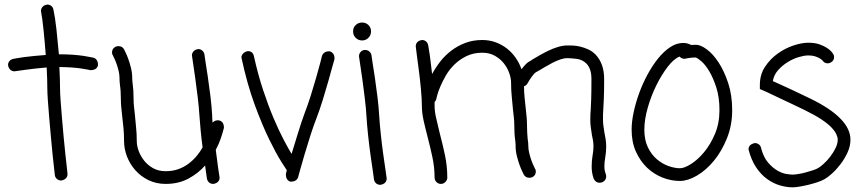

<svg xmlns="http://www.w3.org/2000/svg" viewBox="-20 -758 3708 826"><path d="M381.8 -509.8Q390.6 -507.8 396.5 -499Q402.3 -490.2 401.4 -476.6Q396.5 -456.1 368.2 -456.1Q368.2 -457 332 -462.9Q295.9 -468.8 235.4 -469.7Q238.3 -414.1 238.3 -377.9Q238.3 -359.4 240.7 -325.2Q243.2 -291 246.6 -250.5Q250 -210 253.9 -167.5Q257.8 -125 261.7 -90.3Q265.6 -55.7 268.1 -32.7Q270.5 -9.8 270.5 -8.8Q270.5 2 263.2 9.3Q255.9 16.6 243.2 18.6Q232.4 18.6 224.6 11.7Q216.8 4.9 215.8 -5.9Q215.8 -8.8 212.9 -32.2Q210 -55.7 206.5 -90.3Q203.1 -125 199.2 -167Q195.3 -209 191.9 -249.5Q188.5 -290 186 -324.2Q183.6 -358.4 183.6 -377.9Q183.6 -415 180.7 -467.8Q155.3 -465.8 130.9 -462.9Q106.4 -460 87.4 -457.5Q68.4 -455.1 56.2 -453.1Q43.9 -451.2 42 -451.2Q32.2 -451.2 24.4 -458Q16.6 -464.8 14.6 -478.5Q14.6 -488.3 21 -495.6Q27.3 -502.9 38.1 -504.9Q39.1 -504.9 51.3 -507.3Q63.5 -509.8 82.5 -512.2Q101.6 -514.6 126 -517.1Q150.4 -519.5 176.8 -521.5Q174.8 -548.8 172.4 -575.7Q169.9 -602.5 167.5 -627.4Q165 -652.3 162.1 -673.8Q159.2 -695.3 156.2 -710.9Q156.2 -720.7 163.1 -728.5Q169.9 -736.3 183.6 -738.3Q193.4 -738.3 200.7 -732.4Q208 -726.6 210 -715.8Q216.8 -685.5 222.7 -632.8Q228.5 -580.1 233.4 -524.4Q266.6 -524.4 293.5 -522.5Q320.3 -520.5 339.4 -517.6Q358.4 -514.6 369.6 -512.2Q380.9 -509.8 381.8 -509.8Z M921.9 -240.2Q943.4 -235.4 943.4 -208Q938.5 -188.5 930.2 -163.6Q921.9 -138.7 908.2 -113.3Q914.1 -66.4 918.9 -32.2Q923.8 2 924.8 5.9Q924.8 16.6 918 23.9Q911.1 31.2 897.5 33.2Q886.7 33.2 879.4 26.9Q872.1 20.5 870.1 9.8Q870.1 7.8 867.7 -7.3Q865.2 -22.5 862.3 -45.9Q832 -11.7 790 10.7Q748 33.2 692.4 33.2Q652.3 33.2 619.1 17.1Q585.9 1 562.5 -25.4Q539.1 -51.8 526.4 -84.5Q513.7 -117.2 513.7 -151.4Q513.7 -180.7 511.2 -207Q508.8 -233.4 505.9 -255.9Q503.9 -275.4 502 -293.5Q500 -311.5 500 -329.1Q500 -348.6 499 -364.3Q498 -379.9 496.1 -391.6Q495.1 -400.4 494.6 -407.7Q494.1 -415 494.1 -422.9Q494.1 -436.5 490.7 -451.2Q487.3 -465.8 482.9 -479Q478.5 -492.2 473.6 -502.9Q468.8 -513.7 465.8 -519.5Q461.9 -524.4 461.9 -532.2Q461.9 -548.8 476.6 -556.6Q482.4 -559.6 489.3 -559.6Q505.9 -559.6 513.7 -545.9Q513.7 -544.9 519.5 -533.7Q525.4 -522.5 531.7 -504.9Q538.1 -487.3 543.5 -465.8Q548.8 -444.3 548.8 -422.9Q548.8 -418 549.3 -411.1Q549.8 -404.3 550.8 -396.5Q552.7 -383.8 553.7 -367.7Q554.7 -351.6 554.7 -329.1Q554.7 -314.5 556.6 -298.3Q558.6 -282.2 560.5 -262.7Q562.5 -237.3 565.4 -210Q568.4 -182.6 568.4 -151.4Q568.4 -130.9 576.7 -108.4Q585 -85.9 600.6 -66.4Q616.2 -46.9 639.2 -34.2Q662.1 -21.5 692.4 -21.5Q722.7 -21.5 747.1 -30.3Q771.5 -39.1 791 -53.7Q810.5 -68.4 825.7 -86.4Q840.8 -104.5 851.6 -124Q846.7 -160.2 843.3 -196.3Q839.8 -232.4 837.9 -261.7Q835.9 -295.9 830.6 -339.8Q825.2 -383.8 819.8 -422.9Q814.5 -461.9 810.1 -489.7Q805.7 -517.6 805.7 -519.5Q805.7 -529.3 812.5 -537.1Q819.3 -544.9 833 -546.9Q842.8 -546.9 850.1 -540.5Q857.4 -534.2 859.4 -524.4Q859.4 -521.5 863.8 -494.1Q868.2 -466.8 874 -427.7Q879.9 -388.7 885.3 -344.2Q890.6 -299.8 892.6 -264.6Q892.6 -256.8 893.1 -248.5Q893.6 -240.2 894.5 -230.5Q899.4 -235.4 905.3 -238.3Q911.1 -241.2 921.9 -240.2Z M1399.4 -537.1Q1408.2 -534.2 1414.1 -525.9Q1419.9 -517.6 1418.9 -502.9Q1418 -501 1410.6 -474.1Q1403.3 -447.3 1392.6 -409.2Q1381.8 -371.1 1368.7 -328.6Q1355.5 -286.1 1342.8 -252.9Q1330.1 -220.7 1315.9 -176.8Q1301.8 -132.8 1290 -92.8Q1278.3 -52.7 1270.5 -24.9Q1262.7 2.9 1262.7 3.9Q1255.9 24.4 1228.5 23.4Q1209 16.6 1210 -10.7L1213.9 -25.4Q1211.9 -28.3 1190.4 -62Q1168.9 -95.7 1138.7 -157.2Q1108.4 -218.8 1075.7 -307.6Q1043 -396.5 1018.6 -510.7Q1018.6 -519.5 1025.4 -527.3Q1032.2 -535.2 1045.9 -538.1Q1067.4 -538.1 1072.3 -516.6Q1089.8 -437.5 1111.8 -371.1Q1133.8 -304.7 1156.2 -251.5Q1178.7 -198.2 1199.2 -159.2Q1219.7 -120.1 1234.4 -95.7Q1247.1 -137.7 1262.2 -186.5Q1277.3 -235.4 1291 -272.5Q1303.7 -304.7 1316.9 -346.7Q1330.1 -388.7 1340.8 -426.3Q1351.6 -463.9 1358.4 -490.2Q1365.2 -516.6 1365.2 -517.6Q1368.2 -526.4 1376.5 -532.2Q1384.8 -538.1 1399.4 -537.1Z M1538.1 -584Q1521.5 -584 1510.3 -595.2Q1499 -606.4 1499 -623Q1499 -639.6 1510.3 -650.4Q1521.5 -661.1 1538.1 -661.1Q1553.7 -661.1 1564.9 -650.4Q1576.2 -639.6 1576.2 -623Q1576.2 -606.4 1564.9 -595.2Q1553.7 -584 1538.1 -584ZM1550.8 -543Q1561.5 -543 1568.8 -536.6Q1576.2 -530.3 1578.1 -520.5Q1578.1 -517.6 1582.5 -490.2Q1586.9 -462.9 1592.8 -423.8Q1598.6 -384.8 1604 -340.3Q1609.4 -295.9 1611.3 -260.7Q1613.3 -226.6 1618.2 -180.7Q1623 -134.8 1628.9 -93.3Q1634.8 -51.8 1639.2 -22Q1643.6 7.8 1643.6 9.8Q1643.6 20.5 1636.7 27.8Q1629.9 35.2 1616.2 37.1Q1605.5 37.1 1598.1 30.8Q1590.8 24.4 1588.9 13.7Q1588.9 10.7 1584.5 -18.6Q1580.1 -47.9 1574.2 -89.4Q1568.4 -130.9 1563.5 -176.8Q1558.6 -222.7 1556.6 -257.8Q1554.7 -292 1549.3 -335.9Q1543.9 -379.9 1538.6 -418.9Q1533.2 -458 1528.8 -485.8Q1524.4 -513.7 1524.4 -515.6Q1524.4 -525.4 1530.3 -533.2Q1536.1 -541 1546.9 -543Z M2587.9 -127.9Q2587.9 -116.2 2586.9 -104.5Q2585.9 -92.8 2584 -82Q2582 -71.3 2581.1 -61.5Q2580.1 -51.8 2580.1 -42Q2580.1 -24.4 2585.9 -9.8Q2586.9 -6.8 2587.4 -4.4Q2587.9 -2 2587.9 1Q2587.9 18.6 2570.3 26.4Q2562.5 28.3 2560.5 28.3Q2542 28.3 2534.2 10.7Q2529.3 -2.9 2527.3 -15.6Q2525.4 -28.3 2525.4 -42Q2525.4 -54.7 2526.4 -66.4Q2527.3 -78.1 2529.3 -88.9Q2531.2 -99.6 2532.2 -108.9Q2533.2 -118.2 2533.2 -127.9Q2533.2 -141.6 2531.2 -153.3Q2529.3 -165 2526.4 -177.7Q2524.4 -192.4 2522 -208Q2519.5 -223.6 2519.5 -242.2Q2519.5 -255.9 2520 -266.6Q2520.5 -277.3 2521.5 -288.1Q2522.5 -305.7 2523.4 -334Q2524.4 -362.3 2524.4 -418Q2524.4 -462.9 2502.9 -484.4Q2485.4 -502 2460 -504.9Q2434.6 -507.8 2419.9 -507.8Q2406.2 -507.8 2389.6 -502Q2373 -496.1 2356 -487.3Q2338.9 -478.5 2324.2 -469.7Q2309.6 -460.9 2299.8 -455.1Q2294.9 -452.1 2291 -450.2Q2287.1 -448.2 2284.2 -446.3Q2279.3 -443.4 2268.6 -429.2Q2257.8 -415 2249 -398.4Q2243.2 -389.6 2234.4 -386.7Q2234.4 -361.3 2236.8 -338.9Q2239.3 -316.4 2241.2 -296.9Q2243.2 -277.3 2245.1 -259.3Q2247.1 -241.2 2247.1 -224.6Q2247.1 -204.1 2248 -189Q2249 -173.8 2250 -161.1Q2252.9 -143.6 2252.9 -129.9Q2252.9 -116.2 2256.3 -101.6Q2259.8 -86.9 2264.2 -73.7Q2268.6 -60.5 2273.4 -49.8Q2278.3 -39.1 2281.2 -33.2Q2285.2 -28.3 2285.2 -20.5Q2285.2 -12.7 2281.7 -6.3Q2278.3 0 2270.5 3.9Q2264.6 6.8 2257.8 6.8Q2241.2 6.8 2233.4 -6.8Q2233.4 -7.8 2227.5 -19Q2221.7 -30.3 2215.3 -47.9Q2209 -65.4 2203.6 -86.9Q2198.2 -108.4 2198.2 -129.9Q2198.2 -134.8 2197.8 -141.6Q2197.3 -148.4 2196.3 -156.2Q2194.3 -168.9 2193.4 -185.5Q2192.4 -202.1 2192.4 -224.6Q2192.4 -238.3 2190.4 -254.9Q2188.5 -271.5 2186.5 -290Q2184.6 -315.4 2181.6 -342.8Q2178.7 -370.1 2178.7 -402.3Q2178.7 -421.9 2170.4 -444.8Q2162.1 -467.8 2146.5 -486.8Q2130.9 -505.9 2107.9 -518.6Q2085 -531.2 2054.7 -531.2Q2016.6 -531.2 1986.8 -516.6Q1957 -502 1935.1 -480.5Q1913.1 -459 1898.4 -433.6Q1883.8 -408.2 1874.5 -386.2Q1865.2 -364.3 1861.3 -349.6L1857.4 -334Q1856.4 -326.2 1849.6 -319.3V-302.7Q1849.6 -278.3 1856.9 -248Q1864.3 -217.8 1872.1 -183.6Q1883.8 -139.6 1894 -91.8Q1904.3 -43.9 1904.3 5.9Q1904.3 16.6 1896 24.9Q1887.7 33.2 1877 33.2Q1865.2 33.2 1857.4 24.9Q1849.6 16.6 1849.6 5.9Q1849.6 -39.1 1839.8 -84Q1830.1 -128.9 1819.3 -169.9Q1809.6 -207 1802.2 -240.2Q1794.9 -273.4 1794.9 -302.7Q1794.9 -331.1 1791 -373.5Q1787.1 -416 1781.7 -456.5Q1776.4 -497.1 1772.5 -526.9Q1768.6 -556.6 1768.6 -558.6Q1768.6 -569.3 1775.4 -576.7Q1782.2 -584 1795.9 -585.9Q1805.7 -585.9 1813 -579.6Q1820.3 -573.2 1822.3 -562.5Q1822.3 -560.5 1824.2 -550.3Q1826.2 -540 1828.6 -523.4Q1831.1 -506.8 1833.5 -484.9Q1835.9 -462.9 1838.9 -439.5Q1853.5 -466.8 1874 -493.2Q1894.5 -519.5 1921.4 -540Q1948.2 -560.5 1981.4 -573.2Q2014.6 -585.9 2054.7 -585.9Q2085.9 -585.9 2113.3 -575.7Q2140.6 -565.4 2162.1 -548.3Q2183.6 -531.2 2199.2 -508.3Q2214.8 -485.4 2223.6 -460Q2231.4 -470.7 2240.2 -480Q2249 -489.3 2257.8 -494.1Q2262.7 -496.1 2270.5 -502Q2283.2 -509.8 2301.3 -520Q2319.3 -530.3 2339.4 -540Q2359.4 -549.8 2380.9 -556.2Q2402.3 -562.5 2421.9 -562.5Q2430.7 -562.5 2444.8 -562Q2459 -561.5 2475.6 -557.6Q2492.2 -553.7 2509.8 -545.9Q2527.3 -538.1 2542 -523.4Q2579.1 -484.4 2579.1 -418Q2579.1 -360.4 2577.6 -331.5Q2576.2 -302.7 2575.2 -284.2Q2574.2 -273.4 2574.2 -264.2Q2574.2 -254.9 2574.2 -242.2Q2574.2 -227.5 2576.2 -214.8Q2578.1 -202.1 2580.1 -188.5Q2583 -174.8 2585.4 -159.7Q2587.9 -144.5 2587.9 -127.9Z M2905.3 -34.2Q2923.8 -34.2 2952.6 -52.2Q2981.4 -70.3 3008.8 -103Q3036.1 -135.7 3055.7 -181.6Q3075.2 -227.5 3075.2 -284.2Q3075.2 -338.9 3062 -380.4Q3048.8 -421.9 3031.7 -450.7Q3014.6 -479.5 2997.6 -494.1Q2980.5 -508.8 2972.7 -510.7Q2956.1 -510.7 2942.9 -508.3Q2929.7 -505.9 2924.8 -504.9Q2913.1 -504.9 2903.3 -514.6Q2878.9 -504.9 2852.5 -470.7Q2826.2 -436.5 2803.7 -391.1Q2781.2 -345.7 2766.6 -294.4Q2752 -243.2 2752 -200.2Q2752 -155.3 2767.6 -123.5Q2783.2 -91.8 2806.6 -72.3Q2830.1 -52.7 2856.4 -43.5Q2882.8 -34.2 2905.3 -34.2ZM2973.6 -565.4Q2994.1 -565.4 3021 -545.4Q3047.9 -525.4 3071.8 -488.8Q3095.7 -452.1 3112.8 -400.4Q3129.9 -348.6 3129.9 -284.2Q3129.9 -218.8 3107.4 -163.1Q3085 -107.4 3051.3 -66.4Q3017.6 -25.4 2978 -2.4Q2938.5 20.5 2905.3 20.5Q2867.2 20.5 2830.1 5.9Q2793 -8.8 2763.7 -36.6Q2734.4 -64.5 2715.8 -105.5Q2697.3 -146.5 2697.3 -200.2Q2697.3 -234.4 2706.1 -275.4Q2714.8 -316.4 2730 -357.9Q2745.1 -399.4 2766.1 -438Q2787.1 -476.6 2811.5 -506.8Q2835.9 -537.1 2863.3 -555.2Q2890.6 -573.2 2918.9 -573.2Q2929.7 -573.2 2938 -570.8Q2946.3 -568.4 2953.1 -564.5Q2958 -564.5 2962.9 -564.9Q2967.8 -565.4 2973.6 -565.4Z M3465.8 -334Q3638.7 -250 3638.7 -157.2Q3638.7 -128.9 3626 -101.6Q3613.3 -74.2 3595.7 -51.3Q3578.1 -28.3 3559.1 -11.2Q3540 5.9 3527.3 12.7Q3515.6 19.5 3496.6 25.9Q3477.5 32.2 3457.5 37.1Q3437.5 42 3419.4 44.9Q3401.4 47.9 3389.6 47.9Q3364.3 47.9 3335.4 39.6Q3306.6 31.2 3280.3 12.2Q3253.9 -6.8 3232.9 -38.1Q3211.9 -69.3 3200.2 -115.2Q3200.2 -136.7 3227.5 -142.6Q3236.3 -142.6 3244.1 -137.2Q3252 -131.8 3253.9 -122.1Q3264.6 -81.1 3284.7 -58.1Q3304.7 -35.2 3325.7 -23.4Q3346.7 -11.7 3364.7 -9.3Q3382.8 -6.8 3389.6 -6.8Q3398.4 -6.8 3414.1 -9.3Q3429.7 -11.7 3445.8 -16.1Q3461.9 -20.5 3477.1 -25.4Q3492.2 -30.3 3500 -35.2Q3508.8 -40 3523.4 -53.2Q3538.1 -66.4 3551.3 -83.5Q3564.5 -100.6 3574.2 -120.1Q3584 -139.6 3584 -157.2Q3584 -167 3578.1 -180.2Q3572.3 -193.4 3557.1 -209.5Q3542 -225.6 3514.2 -244.1Q3486.3 -262.7 3442.4 -284.2Q3414.1 -297.9 3383.3 -312.5Q3352.5 -327.1 3326.2 -339.4Q3299.8 -351.6 3282.2 -360.4L3264.6 -368.2L3249 -375V-392.6Q3249 -437.5 3271.5 -471.2Q3293.9 -504.9 3326.2 -527.8Q3358.4 -550.8 3394 -562.5Q3429.7 -574.2 3457 -574.2Q3485.4 -574.2 3504.9 -567.4Q3524.4 -560.5 3537.1 -552.2Q3549.8 -543.9 3556.2 -536.6Q3562.5 -529.3 3563.5 -527.3Q3568.4 -520.5 3568.4 -512.7Q3568.4 -498 3555.7 -490.2Q3547.9 -485.4 3541 -485.4Q3526.4 -485.4 3518.6 -498Q3517.6 -498 3514.2 -501.5Q3510.7 -504.9 3503.4 -508.8Q3496.1 -512.7 3484.9 -516.1Q3473.6 -519.5 3457 -519.5Q3440.4 -519.5 3417 -512.7Q3393.6 -505.9 3370.1 -491.7Q3346.7 -477.5 3328.1 -457Q3309.6 -436.5 3304.7 -409.2Q3317.4 -403.3 3335.9 -395Q3354.5 -386.7 3376.5 -376.5Q3398.4 -366.2 3421.9 -355Q3445.3 -343.8 3465.8 -334Z"/></svg>

Font: Coming Soon
Style: Regular
Weight: 400
Designer: Dathan Boardman
Foundry: Open Window
Version: Version 1.002